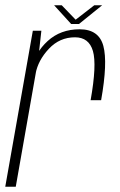

<svg xmlns="http://www.w3.org/2000/svg" viewBox="-33 -711 457 731"><path d="M312 -329.5H352Q377.5 -472.5 360.5 -536Q343.5 -599.5 270 -599.5Q197.5 -599.5 148.5 -554.8Q99.5 -510 89 -448.5L102.5 -430.5Q112 -481.5 153 -525.2Q194 -569 252.5 -569Q305.5 -569 320.8 -516.8Q336 -464.5 312 -329.5ZM-13 0H27L112.5 -485.5L124.5 -594H92ZM238 -619.5H267.5L356 -691H326L255 -636L202 -691H173Z"/></svg>

Font: Anybody SemiCondensed ExtraLight
Style: Italic
Weight: 250
Width: 4
Italic angle: -10°
Version: Version 1.113;gftools[0.9.25]